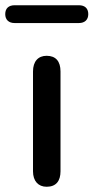

<svg xmlns="http://www.w3.org/2000/svg" viewBox="-64 -707 357 733"><path d="M114 6C150 6 167 -16 167 -53V-434C167 -473 149 -494 114 -494C82 -494 62 -473 62 -434V-53C62 -16 82 6 114 6ZM-8 -619H237C260 -619 273 -632 273 -653C273 -675 260 -687 237 -687H-8C-31 -687 -44 -675 -44 -653C-44 -632 -31 -619 -8 -619Z"/></svg>

Font: SN Pro Medium
Style: Regular
Weight: 500
Designer: Tobias Whetton
Foundry: Supernotes
Version: Version 1.003;Glyphs 3.3 (3324)